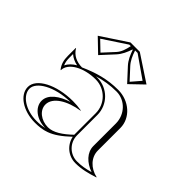

<svg xmlns="http://www.w3.org/2000/svg" viewBox="-153 -790 965 965"><g transform="rotate(45 330.0 -307.5)"><path d="M296.1 -602C304.7 -575.8 316.7 -548.3 336.2 -527.2L398.1 -460L468.3 -527.5L328.1 -620H261.9L121.7 -527.5L191.9 -460L253.8 -527.2C273.3 -548.3 285.3 -575.8 293.9 -602ZM276.2 -608C270.1 -580 263.6 -555.5 245 -535.3L191.4 -477.1L140.8 -525.7L265.5 -608ZM306.8 -608H324.5L441.2 -526.7L398.6 -477.1L345 -535.3C327.4 -554.4 315.9 -580.3 307.5 -605.8ZM390 -245V-92C348 -52 308.1 -25 270 -25C220.3 -25 180 -57.3 180 -97C180 -149 246.7 -188 327 -200V-202C305.8 -205.7 287.6 -207.2 266.1 -207.2C149.6 -207.2 55 -157.9 55 -97C55 -40.7 123.1 5 207 5C235.3 5 259.6 2.5 286 -7C318.7 -18.7 350.7 -41 392 -79.7C401.4 -31.4 444 5 495 5C539.6 5 577 -5.4 620 -19V-21C568 -32.4 530 -71.8 530 -120V-280C530 -350.7 465.9 -408 387 -408C311.4 -408 247.8 -390.2 178.3 -358.9C140.3 -358.9 107.1 -374.5 89 -406H87V-349C87 -320.4 93.3 -295.5 111 -274H113C113 -324.3 183.2 -365.1 269.7 -365.1C336.1 -365.1 390 -311.3 390 -245ZM153.4 -349.1C132.4 -336.9 116.2 -321.2 107.4 -302.6C101.3 -316.7 99 -331.5 99 -349V-374.8C114.2 -361.3 133 -352.9 153.4 -349.1ZM263 -13C243.7 -8.5 226.9 -7 207 -7C125.7 -7 67 -51.3 67 -97C67 -144.4 146.9 -193.2 259.9 -195.2C201.4 -176.9 153 -142.9 153 -97C153 -50.6 202.3 -13 263 -13ZM259.1 -376.9C300.2 -389.3 341.4 -396 387 -396C448.3 -396 498 -344 498 -280V-120C498 -74.5 534.8 -38.3 584.4 -20.8C552.8 -12 527 -7 495 -7C443.7 -7 402 -48.7 402 -100V-245C402 -317.9 342.7 -377.1 269.7 -377.1C266.5 -377.1 262.6 -377 259.1 -376.9Z"/></g></svg>

Font: Sortefax
Style: Medium
Weight: 500
Designer: gluk
Foundry: gluk
Version: Version 0.261